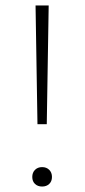

<svg xmlns="http://www.w3.org/2000/svg" viewBox="-20 -678 309 702"><path d="M110 -658H158L151 -224H117ZM98 -31Q98 -47 108 -57Q118 -67 134 -67Q150 -67 160 -57Q170 -47 170 -31Q170 -15 160 -5.5Q150 4 134 4Q118 4 108 -5.5Q98 -15 98 -31Z"/></svg>

Font: Ysabeau Light
Style: Regular
Weight: 300
Designer: Christian Thalmann (Catharsis Fonts)
Version: Version 0.003